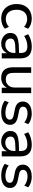

<svg xmlns="http://www.w3.org/2000/svg" viewBox="1300 -1838 547 3187"><g transform="rotate(90 1573.5 -244.5)"><path d="M291 9Q216 9 161.5 -22.5Q107 -54 77 -112Q47 -170 47 -247Q47 -325 77 -381Q107 -437 161.5 -467.5Q216 -498 291 -498Q338 -498 383 -482Q428 -466 457 -437L426 -370Q398 -396 363.5 -409Q329 -422 298 -422Q224 -422 183 -376.5Q142 -331 142 -246Q142 -162 183 -114.5Q224 -67 297 -67Q329 -67 363.5 -80Q398 -93 426 -119L457 -52Q428 -24 382.5 -7.5Q337 9 291 9Z M706 9Q655 9 614.5 -11Q574 -31 550.5 -65Q527 -99 527 -141Q527 -196 556 -227.5Q585 -259 649 -272.5Q713 -286 821 -286H873V-227H823Q766 -227 727 -223Q688 -219 664.5 -210Q641 -201 630.5 -185.5Q620 -170 620 -146Q620 -107 648 -83Q676 -59 724 -59Q763 -59 793.5 -78Q824 -97 841.5 -128.5Q859 -160 859 -200V-314Q859 -373 833 -399Q807 -425 749 -425Q706 -425 664 -412.5Q622 -400 577 -372L548 -439Q575 -457 609 -470.5Q643 -484 680.5 -491Q718 -498 753 -498Q818 -498 861.5 -477.5Q905 -457 927 -414.5Q949 -372 949 -305V0H863V-110H870Q860 -74 837.5 -47.5Q815 -21 782 -6Q749 9 706 9Z M1276 9Q1216 9 1176.5 -13Q1137 -35 1117 -78.5Q1097 -122 1097 -187V-489H1190V-189Q1190 -149 1201 -121.5Q1212 -94 1236 -80.5Q1260 -67 1297 -67Q1337 -67 1367.5 -85.5Q1398 -104 1415.5 -137Q1433 -170 1433 -213V-489H1526V0H1436V-109H1446Q1425 -52 1380.5 -21.5Q1336 9 1276 9Z M1850 9Q1811 9 1774 2Q1737 -5 1705.5 -18.5Q1674 -32 1651 -51L1679 -116Q1704 -97 1732.5 -85Q1761 -73 1791.5 -67Q1822 -61 1851 -61Q1908 -61 1937 -80.5Q1966 -100 1966 -133Q1966 -161 1947.5 -176Q1929 -191 1889 -199L1793 -218Q1729 -231 1697 -264Q1665 -297 1665 -350Q1665 -395 1689.5 -428Q1714 -461 1758.5 -479.5Q1803 -498 1863 -498Q1897 -498 1930 -491Q1963 -484 1992 -471Q2021 -458 2041 -438L2012 -374Q1993 -391 1968 -403Q1943 -415 1916 -421.5Q1889 -428 1863 -428Q1808 -428 1779.5 -407.5Q1751 -387 1751 -353Q1751 -327 1768 -310.5Q1785 -294 1822 -287L1917 -268Q1985 -254 2018.5 -222.5Q2052 -191 2052 -138Q2052 -92 2027 -59Q2002 -26 1956.5 -8.5Q1911 9 1850 9Z M2333 9Q2282 9 2241.5 -11Q2201 -31 2177.5 -65Q2154 -99 2154 -141Q2154 -196 2183 -227.5Q2212 -259 2276 -272.5Q2340 -286 2448 -286H2500V-227H2450Q2393 -227 2354 -223Q2315 -219 2291.5 -210Q2268 -201 2257.5 -185.5Q2247 -170 2247 -146Q2247 -107 2275 -83Q2303 -59 2351 -59Q2390 -59 2420.5 -78Q2451 -97 2468.5 -128.5Q2486 -160 2486 -200V-314Q2486 -373 2460 -399Q2434 -425 2376 -425Q2333 -425 2291 -412.5Q2249 -400 2204 -372L2175 -439Q2202 -457 2236 -470.5Q2270 -484 2307.5 -491Q2345 -498 2380 -498Q2445 -498 2488.5 -477.5Q2532 -457 2554 -414.5Q2576 -372 2576 -305V0H2490V-110H2497Q2487 -74 2464.5 -47.5Q2442 -21 2409 -6Q2376 9 2333 9Z M2898 9Q2859 9 2822 2Q2785 -5 2753.5 -18.5Q2722 -32 2699 -51L2727 -116Q2752 -97 2780.5 -85Q2809 -73 2839.5 -67Q2870 -61 2899 -61Q2956 -61 2985 -80.5Q3014 -100 3014 -133Q3014 -161 2995.5 -176Q2977 -191 2937 -199L2841 -218Q2777 -231 2745 -264Q2713 -297 2713 -350Q2713 -395 2737.5 -428Q2762 -461 2806.5 -479.5Q2851 -498 2911 -498Q2945 -498 2978 -491Q3011 -484 3040 -471Q3069 -458 3089 -438L3060 -374Q3041 -391 3016 -403Q2991 -415 2964 -421.5Q2937 -428 2911 -428Q2856 -428 2827.5 -407.5Q2799 -387 2799 -353Q2799 -327 2816 -310.5Q2833 -294 2870 -287L2965 -268Q3033 -254 3066.5 -222.5Q3100 -191 3100 -138Q3100 -92 3075 -59Q3050 -26 3004.5 -8.5Q2959 9 2898 9Z"/></g></svg>

Font: Nunito Sans 12pt ExtraLight 11pt Medium
Style: Regular
Weight: 500
Version: Version 3.101;gftools[0.9.27]